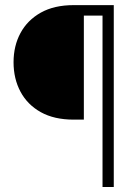

<svg xmlns="http://www.w3.org/2000/svg" viewBox="-20 -748 560 768"><path d="M431.2 -685.5H315.4V-269.5H274.4Q196.8 -269.5 143.3 -299.3Q89.8 -329.1 62 -381.1Q34.2 -433.1 34.2 -499Q34.2 -564.5 62 -616Q89.8 -667.5 143.3 -697.5Q196.8 -727.5 274.4 -727.5H431.2ZM390.1 0V-727.5H435.1V0Z"/></svg>

Font: Inter 28pt ExtraLight
Style: Regular
Weight: 250
Designer: Rasmus Andersson
Foundry: rsms
Version: Version 4.001;git-66647c0bb